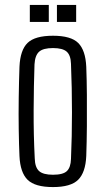

<svg xmlns="http://www.w3.org/2000/svg" viewBox="-20 -752 429 779"><path d="M195 7Q122 7 92 -22.5Q62 -52 59 -119Q57 -163 56 -226.5Q55 -290 56 -357Q57 -424 59 -481Q62 -549 92 -578Q122 -607 195 -607Q268 -607 297.5 -577.5Q327 -548 330 -481Q332 -430 332.5 -367.5Q333 -305 332.5 -240.5Q332 -176 330 -119Q327 -52 297 -22.5Q267 7 195 7ZM195 -43Q236 -43 251.5 -58Q267 -73 268 -107Q272 -198 272 -296.5Q272 -395 268 -493Q267 -528 250.5 -542.5Q234 -557 195 -557Q155 -557 138.5 -542Q122 -527 120 -491Q117 -406 116.5 -305.5Q116 -205 121 -109Q122 -73 138.5 -58Q155 -43 195 -43ZM211 -663V-732H289V-663ZM101 -663V-732H178V-663Z"/></svg>

Font: Big Shoulders Text Light
Style: Regular
Weight: 300
Designer: Patric King
Foundry: XO Type Co
Version: Version 1.000; ttfautohint (v1.8.2)